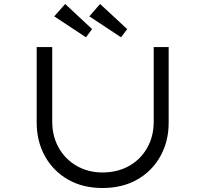

<svg xmlns="http://www.w3.org/2000/svg" viewBox="-20 -936 1030 963"><path d="M494 7Q395 7 321 -35.5Q247 -78 205.5 -152.5Q164 -227 164 -322V-700H242V-326Q242 -252 275 -194Q308 -136 365.5 -103.5Q423 -71 493 -71Q569 -71 627 -103.5Q685 -136 718 -194Q751 -252 751 -326V-700H826V-321Q826 -227 784.5 -152.5Q743 -78 668.5 -35.5Q594 7 494 7ZM587 -749 428 -854 482 -916 618 -790ZM411 -749 252 -854 307 -916 442 -790Z"/></svg>

Font: Lexend Tera Light
Style: Regular
Weight: 300
Designer: Bonnie Shaver-Troup, Thomas Jockin
Foundry: Lexend
Version: Version 1.007